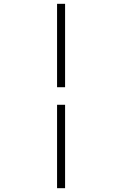

<svg xmlns="http://www.w3.org/2000/svg" viewBox="-20 -843 640 1006"><path d="M279 -386V-823H321V-386ZM279 143V-294H321V143Z"/></svg>

Font: Zed Sans Extralight Extended
Style: Regular
Weight: 200
Width: 7
Designer: Belleve Invis
Foundry: Belleve Invis
Version: Version 1.0.0; ttfautohint (v1.8.4)